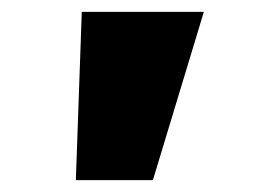

<svg xmlns="http://www.w3.org/2000/svg" viewBox="-20 -720 459 324"><path d="M108 -416 118 -700H324L238 -416Z"/></svg>

Font: Lexend Tera Black
Style: Regular
Weight: 900
Version: Version 1.007